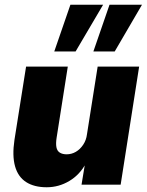

<svg xmlns="http://www.w3.org/2000/svg" viewBox="-20 -779 621 810"><path d="M177 11Q124 11 90 -11Q56 -33 43.5 -77.5Q31 -122 41 -189L90 -498H266L219 -199Q215 -174 218 -158Q221 -142 232.5 -135Q244 -128 261 -128Q282 -128 300 -138.5Q318 -149 331 -168.5Q344 -188 347 -213L392 -498H567L489 0H324L339 -91H343Q317 -42 272.5 -15.5Q228 11 177 11ZM374 -562 442 -759H579L464 -562ZM209 -562 277 -759H415L299 -562Z"/></svg>

Font: Nunito Sans 10pt SemiCondensed Black
Style: Italic
Weight: 900
Width: 4
Italic angle: -9°
Designer: Vernon Adams
Foundry: Vernon Adams
Version: Version 3.101;gftools[0.9.27]